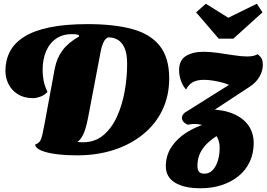

<svg xmlns="http://www.w3.org/2000/svg" viewBox="-20 -807 1426 1027"><path d="M392 24Q336 24 285.5 18Q235 12 202.5 -1Q170 -14 168 -34Q185 -40 193 -51Q201 -62 206 -84Q211 -106 218 -143L273 -441Q284 -497 314.5 -538Q345 -579 403 -612L401 -620Q394 -622 388.5 -623Q383 -624 377 -624Q321 -627 283.5 -602.5Q246 -578 227 -534Q208 -490 208 -433Q208 -404 213 -377Q218 -350 234 -315Q218 -298 196 -290Q174 -282 157 -282Q109 -282 76 -302.5Q43 -323 26 -356.5Q9 -390 9 -428Q9 -485 33 -531Q57 -577 109 -610Q161 -643 245 -660.5Q329 -678 449 -678Q589 -678 686 -652Q783 -626 834 -562.5Q885 -499 885 -388Q885 -295 849 -219.5Q813 -144 746.5 -89.5Q680 -35 590 -5.5Q500 24 392 24ZM424 -46Q488 -46 533 -84Q578 -122 606 -184Q634 -246 647 -319.5Q660 -393 660 -465Q660 -520 646 -551Q632 -582 608.5 -595Q585 -608 558 -607Q542 -600 533 -579.5Q524 -559 520 -539L451 -177Q439 -114 423.5 -84.5Q408 -55 393 -48Q400 -47 409 -46.5Q418 -46 424 -46ZM1053 200Q965 200 916 170Q867 140 867 82Q867 24 897.5 -21.5Q928 -67 979 -99Q1030 -131 1091 -148L1177 -101Q1132 -78 1100.5 -51Q1069 -24 1052.5 8Q1036 40 1036 80Q1036 100 1044 111Q1052 122 1074 122Q1098 122 1116 104.5Q1134 87 1144.5 55Q1155 23 1155 -18Q1155 -53 1137 -81.5Q1119 -110 1088.5 -127Q1058 -144 1019 -144Q1012 -144 1005 -143Q998 -142 985 -140L1097 -222Q1175 -221 1228.5 -198Q1282 -175 1309.5 -135Q1337 -95 1337 -42Q1337 13 1316 58Q1295 103 1256.5 134.5Q1218 166 1166.5 183Q1115 200 1053 200ZM985 -140Q969 -146 961 -156Q953 -166 953 -177Q953 -187 960.5 -196.5Q968 -206 982 -213L1205 -353Q1187 -361 1163 -367Q1139 -373 1115 -376.5Q1091 -380 1071 -380Q1034 -380 1011.5 -367.5Q989 -355 975 -328Q957 -349 947.5 -376.5Q938 -404 938 -432Q938 -485 974.5 -507.5Q1011 -530 1069 -530Q1104 -530 1146.5 -524Q1189 -518 1230.5 -511.5Q1272 -505 1302 -505Q1338 -505 1358 -517Q1375 -504 1380.5 -491.5Q1386 -479 1386 -462Q1386 -427 1367.5 -396Q1349 -365 1317 -344L1119 -214ZM1150 -600 1029 -741 1081 -787 1201 -712 1354 -787 1384 -741 1228 -600Z"/></svg>

Font: Sansita Swashed Light Black
Style: Regular
Weight: 900
Version: Version 1.003